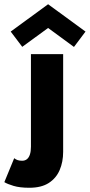

<svg xmlns="http://www.w3.org/2000/svg" viewBox="-92 -666 423 906"><path d="M46.5 220Q1.5 220 -27.8 211.2Q-57 202.5 -71.5 193.5L-25 80.5Q-17 87 -8 89.8Q1 92.5 12.5 92.5Q26 92.5 35.2 85Q44.5 77.5 49.2 62.8Q54 48 54 26.5V-410.5H206V50.5Q206 98 189.5 136.5Q173 175 138 197.5Q103 220 46.5 220ZM257 -444.5 135 -534 13 -445 -41.5 -517 135 -646 311.5 -517Z"/></svg>

Font: League Spartan Thin
Style: Bold
Weight: 700
Version: Version 2.002